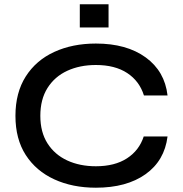

<svg xmlns="http://www.w3.org/2000/svg" viewBox="-20 -863 853 895"><path d="M761 -227Q747 -114 658.5 -51Q570 12 427 12Q318 12 233 -27Q148 -66 100 -140.5Q52 -215 52 -323Q52 -431 100 -506.5Q148 -582 233 -621Q318 -660 427 -660Q570 -660 659 -595.5Q748 -531 761 -418H651Q630 -485 573 -522.5Q516 -560 427 -560Q352 -560 293.5 -533Q235 -506 201.5 -453Q168 -400 168 -323Q168 -247 201.5 -194.5Q235 -142 293.5 -115Q352 -88 427 -88Q515 -88 572 -125Q629 -162 650 -227ZM486 -843V-735H352V-843Z"/></svg>

Font: Syne SemiBold
Style: Regular
Weight: 600
Designer: Lucas Descroix
Foundry: Bonjour Monde
Version: Version 2.200; ttfautohint (v1.8.4)